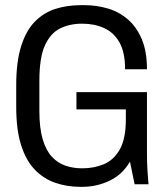

<svg xmlns="http://www.w3.org/2000/svg" viewBox="-20 -716 640 746"><path d="M293 10Q241 10 195.5 -5.5Q150 -21 115.5 -56.5Q81 -92 62 -152Q43 -212 43 -301V-385Q43 -474 61.5 -534.5Q80 -595 114 -630.5Q148 -666 194 -681Q240 -696 295 -696H307Q355 -696 399 -683Q443 -670 477 -640.5Q511 -611 531 -563.5Q551 -516 551 -447H466Q466 -513 444 -551.5Q422 -590 384.5 -607Q347 -624 299 -624Q251 -624 213.5 -605.5Q176 -587 154.5 -539.5Q133 -492 133 -403V-284Q133 -218 146 -174.5Q159 -131 182 -106.5Q205 -82 235 -72Q265 -62 300 -62Q345 -62 383.5 -78Q422 -94 445.5 -135.5Q469 -177 469 -253V-291H277V-358H551V-125Q551 -84 553 -52.5Q555 -21 557 0H503L485 -88Q456 -38 406 -14Q356 10 299 10Z"/></svg>

Font: Chivo Mono Light
Style: Regular
Weight: 300
Monospace: yes
Designer: Hector Gatti
Foundry: Omnibus-Type
Version: Version 1.008